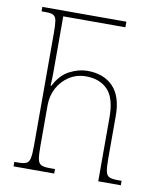

<svg xmlns="http://www.w3.org/2000/svg" viewBox="-81 -780 715 846"><g transform="rotate(10 276.5 -357.0)"><path d="M37 0V-20H54Q79 -20 91 -26Q103 -32 106.5 -51Q110 -70 110 -108V-609Q110 -646 107 -664Q104 -682 93.5 -688Q83 -694 60 -694H40V-714H416V-689H138V-441Q138 -425 137.5 -410Q137 -395 136 -379H140Q165 -429 205.5 -450Q246 -471 285 -471Q359 -471 400.5 -427.5Q442 -384 442 -298V-108Q442 -70 445.5 -51Q449 -32 461 -26Q473 -20 498 -20H517V0H416V-286Q416 -372 380.5 -409Q345 -446 283 -446Q242 -446 209 -425Q176 -404 157 -369Q138 -334 138 -290V-108Q138 -70 141.5 -51Q145 -32 157 -26Q169 -20 194 -20H219V0Z"/></g></svg>

Font: Noto Serif Georgian ExtraCondensed Thin
Style: Regular
Weight: 100
Width: 2
Designer: Monotype Design Team, Akaki Razmadze
Foundry: Google LLC
Version: Version 2.003; ttfautohint (v1.8.4.7-5d5b)